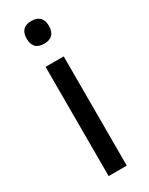

<svg xmlns="http://www.w3.org/2000/svg" viewBox="-180 -706 577 743"><g transform="rotate(-30 108.0 -335.0)"><path d="M67.5 0V-488H148.5V0ZM108 -568Q83 -568 70.8 -581.2Q58.5 -594.5 58.5 -617.5V-620Q58.5 -643.5 70.8 -656.5Q83 -669.5 108 -669.5Q133 -669.5 145.5 -656.5Q158 -643.5 158 -620V-617.5Q158 -594 145.5 -581Q133 -568 108 -568Z"/></g></svg>

Font: Anek Gujarati
Style: Regular
Weight: 400
Designer: Mrunmayee Ghaisas (Gujarati), Yesha Goshar (Latin)
Foundry: Ek Type
Version: Version 1.003